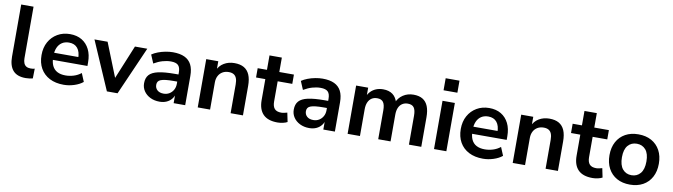

<svg xmlns="http://www.w3.org/2000/svg" viewBox="-36 -1310 6713 1915"><g transform="rotate(10 3321.0 -353.0)"><path d="M235 10Q148 10 106.5 -37.5Q65 -85 65 -177V-705H190V-183Q190 -154 198.5 -133.5Q207 -113 224 -103Q241 -93 266 -93Q277 -93 288 -94Q299 -95 309 -98L307 1Q289 5 271.5 7.5Q254 10 235 10Z M620 10Q537 10 477 -21Q417 -52 384.5 -109Q352 -166 352 -244Q352 -320 383.5 -377Q415 -434 470.5 -466.5Q526 -499 597 -499Q667 -499 717 -469Q767 -439 794.5 -384Q822 -329 822 -253V-216H453V-288H734L718 -273Q718 -341 688 -377.5Q658 -414 602 -414Q560 -414 530.5 -394.5Q501 -375 485.5 -339.5Q470 -304 470 -255V-248Q470 -193 487 -157Q504 -121 538 -103Q572 -85 622 -85Q663 -85 704 -97.5Q745 -110 779 -137L814 -53Q779 -24 726 -7Q673 10 620 10Z M1057 0 845 -489H978L1129 -110H1099L1255 -489H1380L1165 0Z M1591 10Q1538 10 1496.5 -10.5Q1455 -31 1431.5 -66Q1408 -101 1408 -145Q1408 -199 1436 -230.5Q1464 -262 1527 -276Q1590 -290 1696 -290H1746V-218H1697Q1650 -218 1618 -214.5Q1586 -211 1566.5 -203.5Q1547 -196 1538.5 -183Q1530 -170 1530 -151Q1530 -118 1553 -97Q1576 -76 1617 -76Q1650 -76 1675.5 -91.5Q1701 -107 1716 -134Q1731 -161 1731 -196V-311Q1731 -361 1709 -383Q1687 -405 1635 -405Q1594 -405 1551 -392.5Q1508 -380 1464 -354L1428 -439Q1454 -457 1489.5 -470.5Q1525 -484 1564.5 -491.5Q1604 -499 1639 -499Q1711 -499 1757.5 -477Q1804 -455 1827 -410.5Q1850 -366 1850 -296V0H1733V-104H1741Q1734 -69 1713.5 -43.5Q1693 -18 1662 -4Q1631 10 1591 10Z M1977 0V-489H2099V-391H2088Q2110 -444 2156.5 -471.5Q2203 -499 2262 -499Q2321 -499 2359 -477Q2397 -455 2416 -410.5Q2435 -366 2435 -298V0H2310V-292Q2310 -330 2300.5 -354Q2291 -378 2271.5 -389.5Q2252 -401 2222 -401Q2186 -401 2159 -385.5Q2132 -370 2117 -341.5Q2102 -313 2102 -275V0Z M2786 10Q2688 10 2640 -39Q2592 -88 2592 -182V-395H2498V-489H2592V-635H2717V-489H2865V-395H2717V-189Q2717 -141 2738 -117Q2759 -93 2806 -93Q2820 -93 2835 -96.5Q2850 -100 2866 -104L2885 -12Q2867 -2 2839.5 4Q2812 10 2786 10Z M3107 10Q3054 10 3012.5 -10.5Q2971 -31 2947.5 -66Q2924 -101 2924 -145Q2924 -199 2952 -230.5Q2980 -262 3043 -276Q3106 -290 3212 -290H3262V-218H3213Q3166 -218 3134 -214.5Q3102 -211 3082.5 -203.5Q3063 -196 3054.5 -183Q3046 -170 3046 -151Q3046 -118 3069 -97Q3092 -76 3133 -76Q3166 -76 3191.5 -91.5Q3217 -107 3232 -134Q3247 -161 3247 -196V-311Q3247 -361 3225 -383Q3203 -405 3151 -405Q3110 -405 3067 -392.5Q3024 -380 2980 -354L2944 -439Q2970 -457 3005.5 -470.5Q3041 -484 3080.5 -491.5Q3120 -499 3155 -499Q3227 -499 3273.5 -477Q3320 -455 3343 -410.5Q3366 -366 3366 -296V0H3249V-104H3257Q3250 -69 3229.5 -43.5Q3209 -18 3178 -4Q3147 10 3107 10Z M3495 0V-489H3617V-391H3606Q3619 -425 3642 -449Q3665 -473 3697 -486Q3729 -499 3768 -499Q3827 -499 3865 -471Q3903 -443 3918 -385H3904Q3924 -438 3970 -468.5Q4016 -499 4076 -499Q4132 -499 4168.5 -477Q4205 -455 4223 -410.5Q4241 -366 4241 -298V0H4116V-293Q4116 -349 4097.5 -375Q4079 -401 4035 -401Q4003 -401 3979 -385.5Q3955 -370 3942.5 -341Q3930 -312 3930 -271V0H3805V-293Q3805 -349 3786.5 -375Q3768 -401 3725 -401Q3692 -401 3668.5 -385.5Q3645 -370 3632.5 -341Q3620 -312 3620 -271V0Z M4362 -594V-716H4502V-594ZM4370 0V-489H4495V0Z M4866 10Q4783 10 4723 -21Q4663 -52 4630.5 -109Q4598 -166 4598 -244Q4598 -320 4629.5 -377Q4661 -434 4716.5 -466.5Q4772 -499 4843 -499Q4913 -499 4963 -469Q5013 -439 5040.5 -384Q5068 -329 5068 -253V-216H4699V-288H4980L4964 -273Q4964 -341 4934 -377.5Q4904 -414 4848 -414Q4806 -414 4776.5 -394.5Q4747 -375 4731.5 -339.5Q4716 -304 4716 -255V-248Q4716 -193 4733 -157Q4750 -121 4784 -103Q4818 -85 4868 -85Q4909 -85 4950 -97.5Q4991 -110 5025 -137L5060 -53Q5025 -24 4972 -7Q4919 10 4866 10Z M5167 0V-489H5289V-391H5278Q5300 -444 5346.5 -471.5Q5393 -499 5452 -499Q5511 -499 5549 -477Q5587 -455 5606 -410.5Q5625 -366 5625 -298V0H5500V-292Q5500 -330 5490.5 -354Q5481 -378 5461.5 -389.5Q5442 -401 5412 -401Q5376 -401 5349 -385.5Q5322 -370 5307 -341.5Q5292 -313 5292 -275V0Z M5976 10Q5878 10 5830 -39Q5782 -88 5782 -182V-395H5688V-489H5782V-635H5907V-489H6055V-395H5907V-189Q5907 -141 5928 -117Q5949 -93 5996 -93Q6010 -93 6025 -96.5Q6040 -100 6056 -104L6075 -12Q6057 -2 6029.5 4Q6002 10 5976 10Z M6354 10Q6278 10 6222 -21Q6166 -52 6135 -109.5Q6104 -167 6104 -245Q6104 -323 6135 -380Q6166 -437 6222 -468Q6278 -499 6354 -499Q6430 -499 6486 -468Q6542 -437 6573 -380Q6604 -323 6604 -245Q6604 -167 6573 -109.5Q6542 -52 6486 -21Q6430 10 6354 10ZM6354 -85Q6410 -85 6444 -125.5Q6478 -166 6478 -246Q6478 -325 6444 -364.5Q6410 -404 6354 -404Q6298 -404 6264 -364.5Q6230 -325 6230 -246Q6230 -166 6264 -125.5Q6298 -85 6354 -85Z"/></g></svg>

Font: Nunito Sans 12pt ExtraLight
Style: Bold
Weight: 700
Version: Version 3.101;gftools[0.9.27]